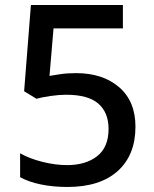

<svg xmlns="http://www.w3.org/2000/svg" viewBox="-20 -734 614 764"><path d="M283 -443Q389 -443 454 -387Q519 -331 519 -230Q519 -117 448.5 -53.5Q378 10 248 10Q192 10 143 0Q94 -10 60 -29V-124Q97 -103 148.5 -90Q200 -77 247 -77Q321 -77 366.5 -112.5Q412 -148 412 -221Q412 -286 371.5 -321.5Q331 -357 243 -357Q215 -357 180.5 -352Q146 -347 125 -341L76 -371L103 -714H469V-621H193L177 -432Q194 -435 221 -439Q248 -443 283 -443Z"/></svg>

Font: Noto Sans Syriac Medium
Style: Regular
Weight: 500
Designer: Patrick Giasson and the Monotype Design Team
Foundry: Monotype Imaging Inc.
Version: Version 3.000; ttfautohint (v1.8.4.7-5d5b)